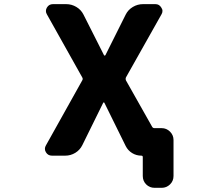

<svg xmlns="http://www.w3.org/2000/svg" viewBox="-20 -775 1040 933"><path d="M731.4 137.7Q707 137.7 690.4 121.1Q673.8 104.5 673.8 80.1V-11.7Q673.8 -18.6 667 -18.6Q642.6 -18.6 622.1 -31.2Q601.6 -43.9 590.8 -65.4L487.3 -275.4Q486.3 -277.3 484.4 -277.3Q482.4 -277.3 481.4 -275.4L379.9 -69.3Q368.2 -45.9 345.7 -32.2Q323.2 -18.6 296.9 -18.6H232.4Q212.9 -18.6 203.1 -35.2Q198.2 -43 198.2 -51.8Q198.2 -60.5 203.1 -68.4L379.9 -384.8Q383.8 -391.6 379.9 -398.4L208 -705.1Q203.1 -712.9 203.1 -721.7Q203.1 -730.5 208 -738.3Q217.8 -754.9 237.3 -754.9H301.8Q328.1 -754.9 351.1 -741.2Q374 -727.5 385.7 -704.1L485.4 -506.8Q486.3 -504.9 488.3 -504.9Q490.2 -504.9 492.2 -506.8L590.8 -704.1Q602.5 -727.5 625.5 -741.2Q648.4 -754.9 674.8 -754.9H735.4Q753.9 -754.9 763.7 -738.3Q769.5 -730.5 769.5 -721.7Q769.5 -712.9 764.6 -705.1L591.8 -398.4Q588.9 -391.6 591.8 -384.8L719.7 -158.2Q723.6 -152.3 730.5 -152.3H765.6Q789.1 -152.3 806.2 -135.3Q823.2 -118.2 823.2 -94.7V80.1Q823.2 104.5 806.2 121.1Q789.1 137.7 765.6 137.7Z"/></svg>

Font: Rounded Mgen+ 2m bold
Style: Bold
Weight: 700
Designer: [Source Han Sans]
Ryoko NISHIZUKA  (kana & ideographs); Paul D. Hunt (Latin, Greek & Cyrillic); Wenlong ZHANG  (bopomofo
Version: Version 1.059.20150602